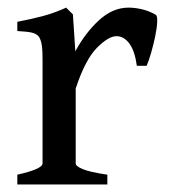

<svg xmlns="http://www.w3.org/2000/svg" viewBox="-20 -489 452 509"><path d="M393.1 -449.7Q397.5 -446.8 396.7 -430.7Q396 -414.6 391.4 -392.3Q386.7 -370.1 380.6 -348.9Q374.5 -327.6 368.7 -314.5H342.8Q337.4 -354 323 -373.5Q308.6 -393.1 288.6 -393.1Q267.6 -393.1 236.8 -362.1Q206.1 -331.1 180.7 -254.4V-55.7Q180.7 -48.3 199.7 -40.5Q218.8 -32.7 264.6 -25.9V0H25.9V-25.9Q92.8 -41 92.8 -55.7V-331.5Q92.8 -363.8 89.4 -376.5Q85.9 -389.2 81.5 -393.6Q75.2 -399.9 64 -402.6Q52.7 -405.3 25.9 -406.7V-431.2Q64.5 -438.5 95 -446.8Q125.5 -455.1 155.3 -468.8L173.3 -450.7L179.7 -353Q206.1 -401.9 242.4 -435.3Q278.8 -468.8 320.8 -468.8Q337.4 -468.8 356.4 -464.4Q375.5 -460 393.1 -449.7Z"/></svg>

Font: Gentium Book Plus
Style: Regular
Weight: 400
Designer: Victor Gaultney, Annie Olsen, Iska Routamaa, Becca Hirsbrunner
Foundry: SIL International
Version: Version 6.101